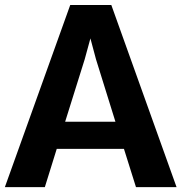

<svg xmlns="http://www.w3.org/2000/svg" viewBox="-22 -770 746 790"><path d="M162.5 0H-2L267 -749.5H436L704.5 0H537.5L488 -157.5H211.5ZM326.5 -526 246 -269H453L373 -526L350 -612Z"/></svg>

Font: Merriweather Sans
Style: Bold
Weight: 700
Designer: Eben Sorkin
Foundry: Eben Sorkin
Version: Version 1.008; ttfautohint (v1.7.19-72a1) -l 8 -r 50 -G 200 